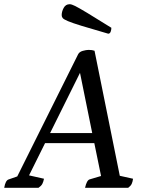

<svg xmlns="http://www.w3.org/2000/svg" viewBox="-52 -892 683 912"><path d="M-32 0Q-26 -36 -10 -40L30 -54L319 -634Q325 -646 341.5 -650.5Q358 -655 369 -655Q386 -655 397 -651L517 -57L580 -43Q578 -28 573.5 -18.5Q569 -9 557 0H352Q360 -36 374 -40L428 -56L396 -212H162L86 -59L157 -43Q154 -28 149 -18.5Q144 -9 131 0ZM186 -260H386L328 -546ZM462 -732Q382 -755 336.5 -769Q291 -783 271 -791.5Q251 -800 246 -806Q241 -812 241 -820Q241 -837 250.5 -854.5Q260 -872 279 -872Q288 -872 305 -863.5Q322 -855 362 -831Q402 -807 477 -760Q477 -750 473.5 -741Q470 -732 462 -732Z"/></svg>

Font: Petrona Medium
Style: Italic
Weight: 500
Italic angle: -9°
Designer: Ringo R. Seeber
Foundry: Ringo R. Seeber
Version: Version 2.001; ttfautohint (v1.8.3)